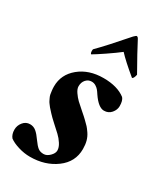

<svg xmlns="http://www.w3.org/2000/svg" viewBox="-172 -735 700 814"><g transform="rotate(30 178.0 -328.0)"><path d="M250 -663.1Q255.9 -663.1 260.7 -653.3Q274.4 -626.5 290.5 -597.4Q306.6 -568.4 318.8 -546.9Q331.1 -525.4 333 -521.5Q329.1 -502 321.3 -499Q262.7 -547.4 235.4 -577.1Q212.4 -559.1 174.6 -533.4Q136.7 -507.8 121.1 -499Q118.2 -500.5 116.9 -507.3Q115.7 -514.2 117.2 -521.5Q160.2 -564.5 237.3 -653.3Q247.1 -663.1 250 -663.1ZM217.8 -438.5Q286.1 -438.5 325.2 -408.2Q335.9 -396.5 335.9 -369.1Q335.9 -351.1 322.5 -335.2Q309.1 -319.3 287.1 -319.3Q260.3 -319.3 229.5 -364.3Q221.7 -376.5 216.3 -382.8Q210.9 -389.2 201.9 -394.8Q192.9 -400.4 181.6 -400.4Q165 -400.4 153.8 -387.7Q142.6 -375 142.6 -355.5Q142.6 -342.8 153.1 -327.4Q163.6 -312 175.5 -300.5Q187.5 -289.1 208 -271.5Q228.5 -253.9 237.3 -245.1Q250.5 -232.4 256.6 -225.8Q262.7 -219.2 272.7 -204.6Q282.7 -189.9 287.4 -172.6Q292 -155.3 292 -133.8Q292 -70.8 239.5 -32Q187 6.8 113.3 6.8Q85 6.8 56.2 -2Q27.3 -10.7 10.7 -23.4Q-1 -37.6 -1 -60.5Q-1 -80.6 12.2 -96.9Q25.4 -113.3 45.9 -113.3Q63 -113.3 75.9 -102.5Q88.9 -91.8 104.5 -69.3Q118.7 -49.3 129.4 -40.8Q140.1 -32.2 157.2 -32.2Q172.9 -32.2 187 -46.4Q201.2 -60.5 201.2 -74.2Q201.2 -89.4 190.2 -106.4Q179.2 -123.5 165.5 -136.2Q151.9 -148.9 131.6 -167.2Q111.3 -185.5 100.6 -197.3Q99.1 -199.2 91.8 -207Q84.5 -214.8 82.5 -217.3Q80.6 -219.7 75 -227.1Q69.3 -234.4 67.4 -238.5Q65.4 -242.7 61.5 -250.7Q57.6 -258.8 56.4 -265.6Q55.2 -272.5 54 -282.2Q52.7 -292 52.7 -302.7Q52.7 -361.3 99.6 -399.9Q146.5 -438.5 217.8 -438.5Z"/></g></svg>

Font: Crimson
Style: BoldItalic
Weight: 700
Italic angle: -11°
Version: Version 0.8